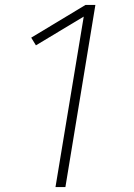

<svg xmlns="http://www.w3.org/2000/svg" viewBox="-20 -755 540 775"><path d="M204 0 318 -688 125 -572 106 -603 325 -735H365L244 0Z"/></svg>

Font: Iosevka Extralight Oblique
Style: Regular
Weight: 200
Italic angle: -9°
Monospace: yes
Designer: Belleve Invis
Foundry: Belleve Invis
Version: Version 32.5.0; ttfautohint (v1.8.4)